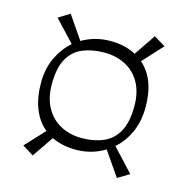

<svg xmlns="http://www.w3.org/2000/svg" viewBox="-84 -609 678 692"><g transform="rotate(15 254.5 -263.5)"><path d="M97 1 55 -25 122 -97Q91 -122 74.5 -163.5Q58 -205 58 -260Q58 -313 77.5 -354Q97 -395 129 -423L55 -502L97 -528L156 -442Q204 -470 261 -470Q317 -470 357 -448L411 -528L454 -502L386 -428Q415 -403 430 -364Q445 -325 445 -272Q445 -220 426.5 -178.5Q408 -137 376 -109L454 -25L411 1L349 -89Q300 -59 241 -59Q191 -59 151 -78ZM251 -105Q296 -105 331 -120Q366 -135 385.5 -170Q405 -205 405 -265Q405 -316 385.5 -351.5Q366 -387 331 -405.5Q296 -424 251 -424Q206 -424 171 -409.5Q136 -395 116.5 -360.5Q97 -326 97 -265Q97 -215 116.5 -179Q136 -143 171 -124Q206 -105 251 -105Z"/></g></svg>

Font: Ancizar Serif Light
Style: Regular
Weight: 300
Designer: Cesar Puertas, Viviana Monsalve, Julian Moncada, Julian Prieto, Jose Castro, Felipe Aragon, Mariel Hernandez, Sara Alarc
Version: Version 8.100